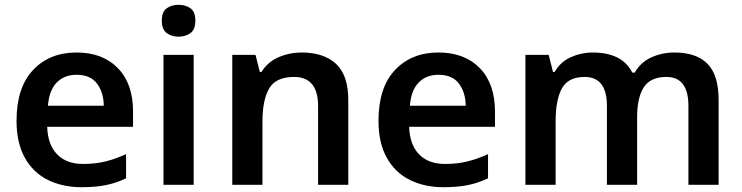

<svg xmlns="http://www.w3.org/2000/svg" viewBox="-20 -771 3095 801"><path d="M299 -552Q408 -552 471.5 -487Q535 -422 535 -306V-242H177Q179 -168 218 -127.5Q257 -87 326 -87Q378 -87 420 -97.5Q462 -108 506 -128V-27Q466 -8 423 1Q380 10 320 10Q241 10 179.5 -20.5Q118 -51 83.5 -113Q49 -175 49 -267Q49 -406 118 -479Q187 -552 299 -552ZM299 -459Q248 -459 216.5 -426.5Q185 -394 180 -330H413Q412 -386 384.5 -422.5Q357 -459 299 -459Z M725 -751Q754 -751 774.5 -736.5Q795 -722 795 -685Q795 -648 774.5 -633Q754 -618 725 -618Q696 -618 675.5 -633Q655 -648 655 -685Q655 -722 675.5 -736.5Q696 -751 725 -751ZM788 -542V0H662V-542Z M1239 -552Q1330 -552 1381.5 -505Q1433 -458 1433 -353V0H1307V-328Q1307 -450 1207 -450Q1131 -450 1103 -402Q1075 -354 1075 -265V0H949V-542H1046L1064 -471H1071Q1097 -513 1142.5 -532.5Q1188 -552 1239 -552Z M1809 -552Q1918 -552 1981.5 -487Q2045 -422 2045 -306V-242H1687Q1689 -168 1728 -127.5Q1767 -87 1836 -87Q1888 -87 1930 -97.5Q1972 -108 2016 -128V-27Q1976 -8 1933 1Q1890 10 1830 10Q1751 10 1689.5 -20.5Q1628 -51 1593.5 -113Q1559 -175 1559 -267Q1559 -406 1628 -479Q1697 -552 1809 -552ZM1809 -459Q1758 -459 1726.5 -426.5Q1695 -394 1690 -330H1923Q1922 -386 1894.5 -422.5Q1867 -459 1809 -459Z M2793 -552Q2885 -552 2931.5 -505Q2978 -458 2978 -353V0H2852V-329Q2852 -450 2760 -450Q2694 -450 2666 -407Q2638 -364 2638 -282V0H2512V-329Q2512 -450 2419 -450Q2350 -450 2324 -402Q2298 -354 2298 -265V0H2172V-542H2269L2287 -471H2294Q2318 -513 2361.5 -532.5Q2405 -552 2452 -552Q2513 -552 2554.5 -531.5Q2596 -511 2618 -468H2628Q2653 -512 2698 -532Q2743 -552 2793 -552Z"/></svg>

Font: Noto Sans Gurmukhi UI SemiBold
Style: Regular
Weight: 600
Designer: Jelle Bosma - Monotype Design Team
Foundry: Monotype Imaging Inc.
Version: Version 2.004; ttfautohint (v1.8.4.7-5d5b)